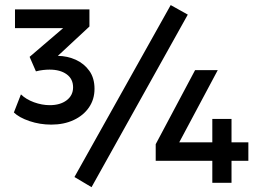

<svg xmlns="http://www.w3.org/2000/svg" viewBox="-20 -738 1051 775"><path d="M187 -235Q141 -235 99 -249.2Q57 -263.5 36 -284L64.5 -357Q85 -337 117.2 -325.2Q149.5 -313.5 181 -313.5Q223 -313.5 249 -333.2Q275 -353 275 -385.5Q275 -419.5 249 -438.2Q223 -457 180 -457Q168.5 -457 154.5 -455.5Q140.5 -454 125 -450L99.5 -508.5L235 -624.5H40.5V-700H341V-631L213.5 -512.5Q252 -512 285.8 -496.8Q319.5 -481.5 340.5 -452.2Q361.5 -423 361.5 -379.5Q361.5 -337 339.2 -304.5Q317 -272 277.5 -253.5Q238 -235 187 -235ZM837 0V-89H608.5V-156L767.5 -455H859L703.5 -163.5H837V-258H914.5V-163.5H982.5V-89H914.5V0ZM349.5 17.5 280.5 -23.5 669 -717.5 738 -679Z"/></svg>

Font: Geologica Roman Medium
Style: Regular
Weight: 500
Designer: Sindre Bremnes, Frode Helland
Foundry: Monokrom Skriftforlag AS
Version: Version 1.010;gftools[0.9.28]